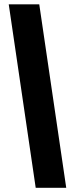

<svg xmlns="http://www.w3.org/2000/svg" viewBox="-20 -770 352 890"><path d="M287 100.5H145.5L20.5 -750H162Z"/></svg>

Font: Tourney Condensed Black
Style: Regular
Weight: 900
Width: 3
Designer: Tyler Finck
Foundry: Etcetera Type Co
Version: Version 1.010; ttfautohint (v1.8.3)